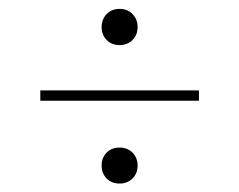

<svg xmlns="http://www.w3.org/2000/svg" viewBox="-20 -444 552 443"><path d="M256 -103.5Q274 -103.5 285.8 -91.8Q297.5 -80 297.5 -62Q297.5 -44 285.8 -32.2Q274 -20.5 256 -20.5Q237.5 -20.5 226 -32.2Q214.5 -44 214.5 -62Q214.5 -80 226 -91.8Q237.5 -103.5 256 -103.5ZM256 -423.5Q274 -423.5 285.8 -411.5Q297.5 -399.5 297.5 -381.5Q297.5 -363.5 285.8 -351.8Q274 -340 256 -340Q237.5 -340 226 -351.8Q214.5 -363.5 214.5 -381.5Q214.5 -399.5 226 -411.5Q237.5 -423.5 256 -423.5ZM73 -235.5H439V-211.5H73Z"/></svg>

Font: Newsreader 16pt 16pt ExtraLight
Style: Regular
Weight: 250
Version: Version 1.003